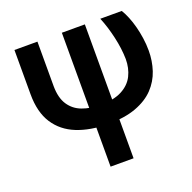

<svg xmlns="http://www.w3.org/2000/svg" viewBox="-135 -682 1051 1050"><g transform="rotate(-20 390.0 -156.5)"><path d="M57.1 -545.9H190.9V-286.6Q191.4 -218.3 218.3 -177.7Q245.1 -137.2 291.5 -119.9Q337.9 -102.5 395.5 -102.5Q474.6 -102.5 522.2 -127.7Q569.8 -152.8 591.1 -195.6Q612.3 -238.3 612.3 -291.5Q611.8 -321.3 607.7 -354Q603.5 -386.7 595.9 -419.9Q588.4 -453.1 578.6 -485.1Q568.8 -517.1 556.6 -545.9H681.6Q694.8 -524.4 706.3 -496.3Q717.8 -468.3 726.6 -435.1Q735.4 -401.9 740.7 -365.5Q746.1 -329.1 746.1 -291.5Q746.1 -232.4 728.3 -178.2Q710.4 -124 670.4 -81.8Q630.4 -39.6 564 -14.9Q497.6 9.8 400.4 9.8Q297.4 9.8 220 -21.2Q142.6 -52.2 99.9 -117.9Q57.1 -183.6 57.1 -288.1ZM333 -545.9H466.8V233.4H333Z"/></g></svg>

Font: Inter Cardless Tabular Bold
Style: Bold
Weight: 700
Designer: Rasmus Andersson
Foundry: rsms
Version: Version 4.000;git-4fc901f